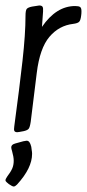

<svg xmlns="http://www.w3.org/2000/svg" viewBox="-22 -474 317 700"><path d="M90 -30Q87 -10 82.5 -4.5Q78 1 65 4Q45 8 41 8Q33 8 30.5 3.5Q28 -1 30 -13Q49 -154 60 -252Q71 -350 71 -416Q71 -436 75.5 -441.5Q80 -447 95 -450Q119 -454 121 -454Q130 -454 133 -449.5Q136 -445 135 -432L131 -376Q183 -452 252 -452Q265 -452 270 -448.5Q275 -445 275 -433Q275 -424 274 -418Q272 -400 266.5 -394.5Q261 -389 245 -387Q193 -381 158 -339.5Q123 -298 112 -208ZM28 112Q28 128 22.5 140.5Q17 153 4 170Q-2 179 -2 183Q-2 187 3 191Q8 195 10 197Q23 206 28 206Q33 206 40 199Q95 139 95 87Q95 80 93.5 72.5Q92 65 92 61Q89 49 85 44Q81 39 75 39Q73 39 63 41L34 49Q19 53 19 63Q19 68 22 77Q28 98 28 112Z"/></svg>

Font: Farsan
Style: Regular
Weight: 400
Version: Version 1.001g;PS 1.001;hotconv 1.0.86;makeotf.lib2.5.63406 